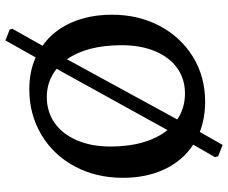

<svg xmlns="http://www.w3.org/2000/svg" viewBox="-88 -670 859 724"><g transform="rotate(90 342.0 -307.5)"><path d="M650 -341Q650 -240 607 -159.5Q564 -79 487.5 -33.5Q411 12 316 12Q249 12 196 -12L132 102L91 86L88 76L152 -38Q96 -77 65.5 -145Q35 -213 35 -300Q35 -400 77.5 -480Q120 -560 194.5 -605.5Q269 -651 363 -651Q425 -651 477 -631L526 -717L569 -700L572 -688L525 -606Q585 -567 617.5 -498.5Q650 -430 650 -341ZM150 -336Q150 -206 203 -130L430 -546Q387 -575 332 -575Q277 -575 236 -545.5Q195 -516 172.5 -462Q150 -408 150 -336ZM532 -294Q532 -363 516 -417.5Q500 -472 470 -509L239 -91Q285 -54 345 -54Q401 -54 443 -83.5Q485 -113 508.5 -167.5Q532 -222 532 -294Z"/></g></svg>

Font: Alegreya SC Medium
Style: Regular
Weight: 500
Designer: Juan Pablo del Peral
Foundry: Huerta Tipografica
Version: Version 2.007; ttfautohint (v1.6)